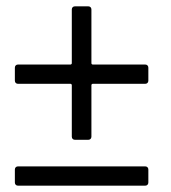

<svg xmlns="http://www.w3.org/2000/svg" viewBox="-20 -587 540 607"><path d="M269 -387V-557C269 -563 265 -567 259 -567H217C211 -567 207 -563 207 -557V-387C207 -385 205 -383 203 -383H37C31 -383 27 -379 27 -373V-332C27 -326 31 -322 37 -322H203C205 -322 207 -320 207 -318V-155C207 -149 211 -145 217 -145H259C265 -145 269 -149 269 -155V-318C269 -320 271 -322 273 -322H439C445 -322 449 -326 449 -332V-373C449 -379 445 -383 439 -383H273C271 -383 269 -385 269 -387ZM37 0H439C445 0 449 -4 449 -10V-51C449 -57 445 -61 439 -61H37C31 -61 27 -57 27 -51V-10C27 -4 31 0 37 0Z"/></svg>

Font: Elastic
Style: elastic
Weight: 400
Designer: Jeremy Tribby
Foundry: Tribby Type
Version: Version 1.422;hotconv 1.0.109;makeotfexe 2.5.65596